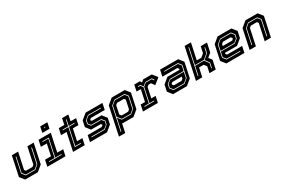

<svg xmlns="http://www.w3.org/2000/svg" viewBox="122 -2148 5492 3736"><g transform="rotate(-30 2868.0 -280.5)"><path d="M100.5 0 19.5 -103 112.5 -540H254L175.5 -172L199.5 -141.5H346.5L383.5 -172L462 -540H603.5L510.5 -103L385.5 0ZM152 -64H366L456 -142L527 -477H513L442.5 -146L364 -78H160L105.5 -146L176 -477H162L91 -142Z M844 -618.5 871.5 -750H1032.5L1005 -618.5ZM929.5 -676H943.5L948.5 -700H934.5ZM599 0 629 -141.5H762.5L817 -398.5H683.5L713.5 -540H988L903.5 -141.5H1037L1007 0ZM675 -63H957.5L960.5 -77H821L906.5 -478H763.5L760.5 -464H889.5L807 -77H678Z M1176.5 0 1261.5 -399H1137L1167 -540H1291.5L1320.5 -677H1462L1433 -540H1557L1527 -399H1403L1348 -141.5H1468.5L1438.5 0ZM1254 -63H1390L1393 -77H1271L1353 -464H1478.5L1481.5 -478H1356L1385 -614H1371L1342 -478H1216L1213 -464H1339Z M1557 0 1587 -141.5H1902L1939 -172L1938.5 -169.5L1915.5 -199.5H1697.5L1616.5 -302.5L1645 -437L1770 -540H2148.5L2118.5 -398.5H1808.5L1771.5 -368L1772 -371L1796 -340.5H2013L2094 -237.5L2065.5 -103L1940.5 0ZM1633 -65.5H1925L2008.5 -134.5L2025.5 -213L1970.5 -279.5H1744.5L1701 -333.5L1716 -404L1788.5 -463H2070L2073 -477H1786.5L1703 -408L1686 -329.5L1736.5 -265.5H1962.5L2010.5 -209L1995.5 -138.5L1923 -79.5H1636Z M2098.5 189 2231.5 -437 2356.5 -540H2649.5L2730.5 -437L2659.5 -103L2534.5 0H2289.5L2282.5 -10L2240 189ZM2175 126H2189L2248 -151L2312.5 -69H2520L2608.5 -142L2664 -404L2606.5 -477H2381L2286.5 -399ZM2350.5 -141.5H2496L2533 -172L2574.5 -368L2550.5 -399H2395.5L2358.5 -368L2319 -181.5ZM2320.5 -83 2251.5 -169 2299.5 -395 2383 -463H2598.5L2649 -400L2595 -146L2518 -83Z M2747.5 0 2777.5 -141H2874.5L2928 -391.5L2922 -399H2833.5L2863.5 -540H2990L3015.5 -500L3062.5 -540H3257L3343 -430.5L3211.5 -324.5L3158.5 -398.5H3101.5L3064.5 -368L3016 -140.5H3113L3083 0ZM2820 -63.5H3037.5L3040.5 -77.5H2938.5L3008.5 -406L3074.5 -460.5H3210L3240.5 -415.5L3252.5 -424.5L3218 -474.5H3073L3003 -417L2962.5 -474.5H2907.5L2904.5 -460.5H2953.5L2994 -403L2924.5 -77.5H2823Z M3424.5 0 3343.5 -103 3374 -245.5 3498.5 -348.5H3770.5L3775 -368L3751 -398.5H3413.5L3443.5 -540H3850L3931 -437L3860 -103L3735 0ZM3480.5 -77 3430 -140 3446 -215.5 3516 -273.5H3824L3797 -145L3713.5 -77ZM3472.5 -63H3715.5L3810 -141L3866 -403L3807.5 -477H3497.5L3494.5 -463H3799.5L3851 -399L3827 -287.5H3515L3433 -220.5L3415 -136ZM3523.5 -141.5H3696L3733 -172L3741.5 -212H3528.5L3503 -191L3499 -172Z M3938.5 0 4087.5 -700H4229L4152 -339H4254L4326.5 -398.5L4356.5 -540H4498L4455 -339L4370 -269L4425 -197.5L4383 0H4241.5L4271 -138.5L4224 -197.5H4122L4080 0ZM4015.5 -64H4029.5L4072 -263.5H4270.5L4341 -170.5L4318 -64H4332L4355.5 -174.5L4285 -269.5L4395 -360.5L4420.5 -479.5H4406.5L4382 -364.5L4275.5 -277.5H4075L4151.5 -638H4137.5Z M5046 -540 5127 -437 5096.5 -294.5 4972 -191.5H4700L4695.5 -172L4719.5 -141.5H5057L5027 0H4620.5L4539.5 -103L4610.5 -437L4735.5 -540ZM4990 -463 5040.5 -400 5024.5 -324.5 4954.5 -266.5H4646.5L4673.5 -395L4757 -463ZM4998 -477H4755L4660.5 -399L4604.5 -137L4663 -63H4973L4976 -77H4671L4619.5 -141L4643.5 -252.5H4955.5L5037.5 -319.5L5055.5 -404ZM4947 -398.5H4774.5L4737.5 -368L4729 -328H4942L4967.5 -349L4971.5 -368Z M5144 0 5237 -437 5362 -540H5636L5717 -437L5624 0H5483L5561.5 -368L5537.5 -398.5H5400.5L5363.5 -368L5285 0ZM5222 -63H5236L5307.5 -399L5386 -463H5581L5631.5 -400L5560 -63H5574L5646.5 -404L5589 -477H5384L5294.5 -403Z"/></g></svg>

Font: Tourney Thin
Style: Italic
Weight: 100
Italic angle: -12°
Designer: Tyler Finck
Foundry: Etcetera Type Co
Version: Version 1.015